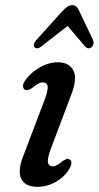

<svg xmlns="http://www.w3.org/2000/svg" viewBox="-20 -710 381 740"><path d="M184 -69Q198.5 -69 222.5 -90Q230 -94.5 236 -97Q242 -99.5 248.5 -95.5Q262.5 -86 248 -60.5Q231 -30.5 197.2 -10.2Q163.5 10 124 10Q77 10 61.8 -21Q46.5 -52 71.5 -113.5L149 -317.5Q165.5 -360 163.8 -376.2Q162 -392.5 144.5 -392.5Q129 -392.5 103.5 -370.5Q85.5 -359 76 -364Q69 -368.5 68.8 -378Q68.5 -387.5 76 -398.5Q96 -428.5 131.5 -449.2Q167 -470 203 -470Q246.5 -470 263 -438.2Q279.5 -406.5 252.5 -339.5L177 -139.5Q162 -99.5 164.8 -84.2Q167.5 -69 184 -69ZM139.4 -531Q121.5 -518 112.8 -528.5Q104.9 -539 120.7 -556.5L218.6 -665Q229.4 -677 238.6 -683.5Q247.7 -690 258.5 -690Q269.3 -690 275.3 -683.5Q281.3 -677 286.7 -665L338.2 -556.5Q341.9 -547.5 340 -540Q338.2 -532.5 333.2 -528.5Q319.9 -518 307.9 -531L240.6 -610Z"/></svg>

Font: Fraunces 9pt Soft
Style: Italic
Weight: 400
Italic angle: -16°
Version: Version 1.000;[0bf87f6ff]